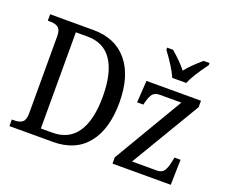

<svg xmlns="http://www.w3.org/2000/svg" viewBox="-123 -959 1361 1152"><g transform="rotate(20 557.5 -383.0)"><path d="M33 -42H49Q83 -42 100.5 -56.5Q118 -71 118 -113V-605Q118 -645 100 -659Q82 -673 48 -673H33V-714H310Q450 -714 527.5 -620.5Q605 -527 605 -357Q605 -189 529.5 -94.5Q454 0 310 0H33ZM289 -51Q393 -51 446 -129Q499 -207 499 -357Q499 -507 446.5 -586Q394 -665 290 -665H215V-51ZM691 -40 954 -485H819Q785 -485 771 -467Q757 -449 746 -405L744 -396H704L713 -536H1061V-495L797 -52H956Q987 -52 1001 -73Q1015 -94 1023 -136L1028 -161H1067L1063 0H691ZM761 -753V-766H799Q861 -713 896 -668Q929 -711 994 -766H1032V-753Q964 -661 941 -606H852Q829 -661 761 -753Z"/></g></svg>

Font: Noto Serif Narrow
Style: Regular
Weight: 400
Width: 4
Designer: Monotype Design Team
Foundry: Monotype Imaging Inc.
Version: Version 1.001